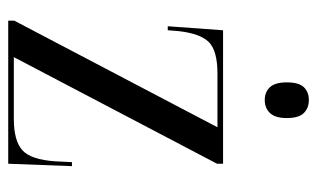

<svg xmlns="http://www.w3.org/2000/svg" viewBox="-176 -614 790 479"><g transform="rotate(90 219.5 -375.0)"><path d="M32 0V-15L298 -522H164Q107 -522 85.5 -500.5Q64 -479 58 -424L56 -398H46L56 -536H389V-521L123 -14H277Q332 -14 355.5 -35.5Q379 -57 383 -118L385 -159H395L389 0ZM230 -640Q210 -640 198 -653Q186 -666 186 -695Q186 -725 198 -737.5Q210 -750 230 -750Q250 -750 262.5 -737.5Q275 -725 275 -695Q275 -666 262.5 -653Q250 -640 230 -640Z"/></g></svg>

Font: Noto Serif Display Condensed
Style: Regular
Weight: 400
Width: 3
Designer: Monotype Design Team
Foundry: Monotype Imaging Inc.
Version: Version 2.009